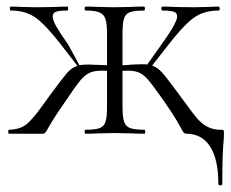

<svg xmlns="http://www.w3.org/2000/svg" viewBox="-20 -406 700 583"><path d="M660 0Q660 13 659 22Q655 62 655 152Q655 157 649 157Q643 157 643 152Q643 78 618 39Q593 0 545 0Q539 0 534 -9Q529 -18 518 -37.5Q507 -57 480 -96Q445 -146 430 -163.5Q415 -181 399 -187Q383 -193 352 -191V-81Q352 -50 357 -36Q362 -22 375.5 -17Q389 -12 419 -12Q421 -12 421 -6Q421 0 419 0Q393 0 378 -1L327 -2L278 -1Q264 0 240 0Q237 0 237 -6Q237 -12 240 -12Q269 -12 282.5 -17Q296 -22 300.5 -36.5Q305 -51 305 -81V-191Q274 -193 257 -187Q240 -181 224.5 -162.5Q209 -144 177 -96Q154 -63 141 -42Q128 -21 122.5 -10.5Q117 0 111 0H7Q5 0 5 -6Q5 -12 7 -12Q42 -13 61.5 -29.5Q81 -46 110 -87Q115 -93 120 -100.5Q125 -108 131 -116Q170 -169 184 -185Q198 -201 215 -206L168 -267Q121 -328 90 -351Q59 -374 13 -374Q10 -374 10 -380Q10 -386 13 -386Q31 -386 41 -385L90 -384Q114 -384 128 -384.5Q142 -385 151 -385Q162 -386 185 -386Q187 -386 187 -380Q187 -374 185 -374Q161 -374 150.5 -370.5Q140 -367 140 -356Q140 -345 151 -325.5Q162 -306 188 -269L221 -208Q229 -210 249 -210L305 -208V-303Q305 -333 300.5 -347.5Q296 -362 282.5 -368Q269 -374 240 -374Q237 -374 237 -380Q237 -386 240 -386Q263 -386 277 -385L327 -384L379 -385Q393 -386 418 -386Q420 -386 420 -380Q420 -374 418 -374Q388 -374 374.5 -369Q361 -364 356.5 -349.5Q352 -335 352 -305V-208Q364 -208 382 -210L410 -211Q422 -211 427 -210L469 -269Q518 -337 518 -356Q518 -367 507.5 -370.5Q497 -374 473 -374Q470 -374 470 -380Q470 -386 473 -386Q496 -386 506 -385Q515 -385 529 -384.5Q543 -384 567 -384L617 -385Q627 -386 644 -386Q647 -386 647 -380Q647 -374 644 -374Q598 -374 567 -351Q536 -328 489 -267L442 -207Q458 -201 471 -187Q484 -173 512 -135L526 -116L543 -93Q566 -61 579.5 -45.5Q593 -30 610 -21Q627 -12 650 -12Q658 -12 659 -10.5Q660 -9 660 0Z"/></svg>

Font: Cormorant Infant Light
Style: Regular
Weight: 300
Designer: Christian Thalmann (Catharsis Fonts)
Version: Version 3.000